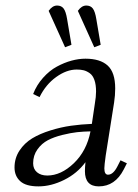

<svg xmlns="http://www.w3.org/2000/svg" viewBox="-20 -663 495 690"><path d="M32.2 -61Q32.2 -94.7 50 -121.8Q67.9 -148.9 95.7 -165.8Q123.5 -182.6 161.4 -194.3Q199.2 -206.1 235.6 -211.2Q272 -216.3 310.1 -217.8L320.8 -290Q325.2 -315.4 325.2 -334Q325.2 -358.9 319.3 -375.5Q313.5 -392.1 302.5 -399.9Q291.5 -407.7 280.8 -410.4Q270 -413.1 255.9 -413.1Q219.2 -413.1 181.9 -386.2Q144.5 -359.4 122.1 -314L99.1 -325.2Q111.8 -357.9 134.8 -383.5Q157.7 -409.2 184.3 -423.6Q210.9 -438 237.1 -445.1Q263.2 -452.1 287.1 -452.1Q339.8 -452.1 366.9 -427.5Q394 -402.8 394 -345.2Q394 -320.3 390.1 -294.9L359.9 -104Q355 -68.8 355 -58.1Q355 -35.2 368.2 -35.2Q386.7 -35.2 401.9 -64.9L413.1 -86.9L436 -76.2L424.8 -54.2Q393.6 6.8 335 6.8Q285.2 6.8 285.2 -47.9Q285.2 -60.5 287.1 -80.1Q257.3 -39.6 210.4 -16.4Q163.6 6.8 118.2 6.8Q72.8 6.8 52.5 -12Q32.2 -30.8 32.2 -61ZM99.1 -76.2Q99.1 -55.7 113 -43.9Q127 -32.2 149.9 -32.2Q199.2 -32.2 245.4 -76.4Q291.5 -120.6 305.2 -190.9Q279.8 -190.4 257.1 -188Q234.4 -185.5 203.9 -178Q173.3 -170.4 151.6 -158.9Q129.9 -147.5 114.5 -126Q99.1 -104.5 99.1 -76.2ZM154.8 -624Q168.5 -643.1 185.1 -643.1Q200.7 -643.1 208.7 -632.3Q216.8 -621.6 221.2 -594.2L236.8 -502L213.9 -493.2ZM259.8 -624Q273.4 -643.1 290 -643.1Q305.7 -643.1 313.7 -632.3Q321.8 -621.6 326.2 -594.2L341.8 -502L318.8 -493.2Z"/></svg>

Font: Dihjauti S
Style: Italic
Weight: 400
Italic angle: -9°
Designer: T. Christopher White
Version: Version 3.0.0